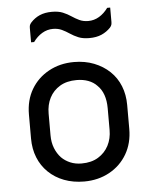

<svg xmlns="http://www.w3.org/2000/svg" viewBox="-55 -829 710 887"><g transform="rotate(-5 300.0 -386.0)"><path d="M300 -543Q351 -543 393 -526.5Q435 -510 465.5 -481Q496 -452 512 -412Q528 -372 528 -324V-213Q528 -147 498.5 -96.5Q469 -46 417 -17.5Q365 11 300 11Q249 11 207 -5Q165 -21 134.5 -50.5Q104 -80 88 -120Q72 -160 72 -208V-319Q72 -386 101.5 -436Q131 -486 183 -514.5Q235 -543 300 -543ZM305 -459Q259 -459 227.5 -440Q196 -421 179.5 -389Q163 -357 163 -316V-215Q163 -182 173.5 -155.5Q184 -129 202 -110Q219 -93 242.5 -83Q266 -73 295 -73Q341 -73 372.5 -92.5Q404 -112 420.5 -144Q437 -176 437 -216V-317Q437 -352 427.5 -379Q418 -406 399 -424Q383 -441 359 -450Q335 -459 305 -459ZM383 -726Q410 -726 433.5 -740Q457 -754 475 -779H489Q489 -768 489 -756Q489 -744 489 -733Q489 -722 489 -713Q489 -706 487.5 -700Q486 -694 480 -687Q462 -668 438 -657.5Q414 -647 381 -647Q351 -647 330.5 -655.5Q310 -664 293 -675.5Q276 -687 258 -695.5Q240 -704 217 -704Q190 -704 166.5 -690Q143 -676 125 -651H111Q111 -662 111 -674Q111 -686 111 -697.5Q111 -709 111 -717Q111 -724 112.5 -729.5Q114 -735 120 -742Q138 -762 162 -772.5Q186 -783 219 -783Q249 -783 269.5 -774.5Q290 -766 307 -754.5Q324 -743 342 -734.5Q360 -726 383 -726Z"/></g></svg>

Font: Recursive Monospace
Style: Regular
Weight: 400
Version: Version 1.047